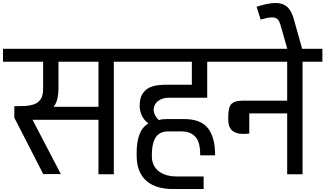

<svg xmlns="http://www.w3.org/2000/svg" viewBox="-56 -1168 2181 1287"><path d="M-36 -754V-841H840V-754H707V0H604V-365H162L352 -1H234L40 -379V-456Q75 -456 109 -457.5Q143 -459 171 -468.5Q199 -478 216 -502Q233 -526 233 -571V-754ZM305 -452H604V-754H336V-574Q336 -541 329 -508Q322 -475 305 -456Z M1230 -513Q1220 -513 1203 -513Q1186 -513 1166 -513Q1146 -513 1126.5 -513Q1107 -513 1092 -513Q1077 -513 1069 -513Q1041 -511 1022 -502Q1003 -493 992 -480Q981 -467 977 -453Q973 -439 974 -426Q977 -407 986 -391Q995 -375 1009 -363Q1020 -367 1034 -368.5Q1048 -370 1064 -370H1177Q1290 -370 1338 -308.5Q1386 -247 1386 -127H1286Q1286 -139 1285 -158.5Q1284 -178 1279 -200Q1274 -222 1260.5 -242Q1247 -262 1223 -274.5Q1199 -287 1161 -287H1071Q1037 -287 1015.5 -274Q994 -261 982.5 -238.5Q971 -216 966.5 -189Q962 -162 962 -132V-120Q962 -78 982 -48Q1002 -18 1039.5 -1.5Q1077 15 1132 15H1217H1309V99H1101Q1049 99 1005 86.5Q961 74 928.5 47Q896 20 878 -22.5Q860 -65 860 -126V-145Q860 -216 878.5 -266Q897 -316 939 -341Q910 -361 895 -393Q880 -425 880 -462Q881 -512 900 -540.5Q919 -569 947 -581.5Q975 -594 1004.5 -597Q1034 -600 1055 -600H1230V-754H769V-841H1468V-754H1333V-513Z M1869 0V-408H1615V-273Q1566 -267 1537.5 -274.5Q1509 -282 1495.5 -297.5Q1482 -313 1478 -331.5Q1474 -350 1474 -364V-386Q1474 -452 1496.5 -472.5Q1519 -493 1566 -493H1869V-754H1396V-841H2105V-754H1972V0Z M1869 -839V-843L1826 -995Q1818 -1025 1805 -1038.5Q1792 -1052 1766 -1051.5Q1740 -1051 1691 -1037L1664 -1123Q1739 -1147 1788 -1148Q1837 -1149 1867.5 -1123Q1898 -1097 1914 -1038L1970 -839Z"/></svg>

Font: Matangi SemiBold
Style: Regular
Weight: 600
Designer: Prashant Pant
Foundry: The Graphic Ant
Version: Version 3.002